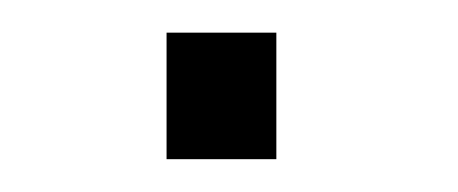

<svg xmlns="http://www.w3.org/2000/svg" viewBox="-20 -97 279 117"><path d="M148.4 0H81.5V-77.1H148.4Z"/></svg>

Font: Roboto Web
Style: Light
Weight: 300
Designer: Google
Version: Version 1.200310; 2013